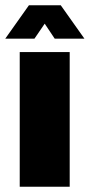

<svg xmlns="http://www.w3.org/2000/svg" viewBox="-36 -710 341 730"><path d="M39 -512H229V0H39ZM74 -690H195L285 -563H172L134 -620L95 -563H-16Z"/></svg>

Font: Decalotype Black
Style: Regular
Weight: 900
Designer: Alfredo Marco Pradil
Foundry: Alfredo Marco Pradil
Version: Version 1.0